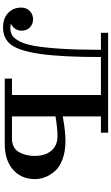

<svg xmlns="http://www.w3.org/2000/svg" viewBox="248 -974 737 1274"><g transform="rotate(90 617.0 -337.5)"><path d="M30.8 -108.9Q30.8 -145 54 -166.5Q77.1 -188 107.9 -188Q140.1 -188 162.1 -167Q184.1 -146 184.1 -111.8Q184.1 -64.9 137.2 -40Q164.1 -37.1 165 -37.1Q193.8 -37.1 214.4 -49.1Q234.9 -61 254.4 -97.4Q273.9 -133.8 285.4 -199Q296.9 -264.2 304 -374Q311 -483.9 311 -638.2H198.2V-686H860.8V-638.2H752.9V-384.8Q849.1 -402.8 916 -402.8Q985.8 -402.8 1037.8 -383.3Q1089.8 -363.8 1116.9 -331.8Q1144 -299.8 1156.5 -266.8Q1168.9 -233.9 1168.9 -199.2Q1168.9 -118.2 1116.5 -64.7Q1064 -11.2 975.1 -2Q958 0 922.9 0H502V-47.9H610.8V-638.2H358.9Q358.9 -377 338.4 -236.1Q317.9 -95.2 277.3 -42Q236.8 11.2 163.1 11.2Q101.1 11.2 65.9 -22.9Q30.8 -57.1 30.8 -108.9ZM752.9 -47.9H898.9Q961.9 -47.9 988.5 -92.5Q1015.1 -137.2 1015.1 -199.2Q1015.1 -267.1 981 -308.6Q946.8 -350.1 881.8 -350.1Q835 -350.1 752.9 -336.9Z"/></g></svg>

Font: CMU Serif
Style: Bold
Weight: 700
Version: Version 0.7.0